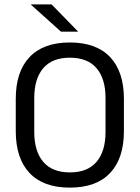

<svg xmlns="http://www.w3.org/2000/svg" viewBox="-20 -845 638 877"><path d="M299 12Q178 12 115 -54.8Q52 -121.5 52 -246V-393.5Q52 -517.5 115 -584.2Q178 -651 299 -651Q420 -651 483 -584.2Q546 -517.5 546 -393.5V-246Q546 -121.5 483 -54.8Q420 12 299 12ZM299 -57.5Q380 -57.5 421 -105.8Q462 -154 462 -242.5V-397Q462 -485.5 421 -533.5Q380 -581.5 299 -581.5Q218.5 -581.5 177.5 -533.5Q136.5 -485.5 136.5 -397V-242.5Q136.5 -154 177.5 -105.8Q218.5 -57.5 299 -57.5ZM121.5 -825H215.5L336 -701.5V-700.5H258.5L121.5 -823.5Z"/></svg>

Font: Anek Devanagari
Style: Regular
Weight: 400
Designer: Kailash Malviya (Devanagari) & Yesha Goshar (Latin)
Foundry: Ek Type
Version: Version 1.003